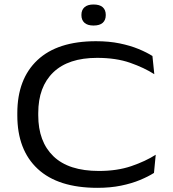

<svg xmlns="http://www.w3.org/2000/svg" viewBox="-20 -842 790 876"><path d="M424.5 15Q245 15 152 -71.5Q59 -158 59 -315.5V-325.5Q59 -481.5 150.8 -567.8Q242.5 -654 418 -654Q477.5 -654 526 -644Q574.5 -634 612 -618.5Q649.5 -603 675.5 -586.5L684 -503.5Q638 -533 573.8 -555.5Q509.5 -578 423 -578Q292 -578 223.2 -512Q154.5 -446 154.5 -326V-316Q154.5 -195.5 224 -128.8Q293.5 -62 431.5 -62Q514.5 -62 579 -84Q643.5 -106 690.5 -136L682.5 -53Q656.5 -36.5 618.8 -20.8Q581 -5 532.2 5Q483.5 15 424.5 15ZM406.5 -725.5Q379.5 -725.5 365.5 -738Q351.5 -750.5 351.5 -772.5V-774.5Q351.5 -796.5 365.5 -809Q379.5 -821.5 406.5 -821.5Q435 -821.5 448.8 -809Q462.5 -796.5 462.5 -774.5V-772.5Q462.5 -750.5 448.8 -738Q435 -725.5 406.5 -725.5Z"/></svg>

Font: Anek Latin Expanded
Style: Regular
Weight: 400
Width: 7
Designer: Yesha Goshar
Foundry: Ek Type
Version: Version 1.003